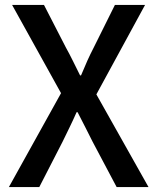

<svg xmlns="http://www.w3.org/2000/svg" viewBox="-20 -757 636 777"><path d="M16 0 227 -380 29 -737H158L247 -564Q261 -539 274 -512.5Q287 -486 304 -452H308Q322 -486 334 -512.5Q346 -539 359 -564L445 -737H567L370 -375L581 0H452L355 -183Q341 -212 326 -240.5Q311 -269 294 -303H290Q275 -269 261 -240.5Q247 -212 233 -183L139 0Z"/></svg>

Font: Source Han Sans SC Medium
Style: Regular
Weight: 500
Designer: Ryoko NISHIZUKA 西塚涼子 (kana, bopomofo & ideographs); Paul D. Hunt (Latin, Greek & Cyrillic); Sandoll Communications 산돌커뮤니
Foundry: Adobe
Version: Version 2.004;hotconv 1.0.118;makeotfexe 2.5.65603